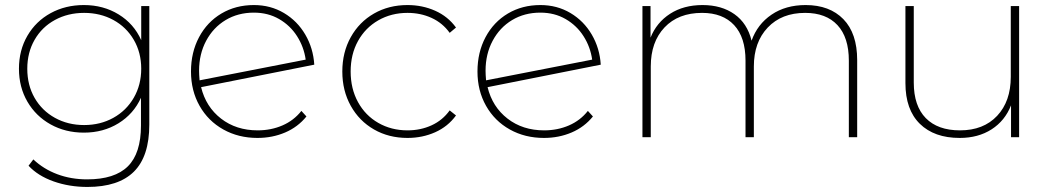

<svg xmlns="http://www.w3.org/2000/svg" viewBox="-20 -543 4167 760"><path d="M571 -519V-50Q571 76 510 136.5Q449 197 326 197Q254 197 192 175Q130 153 93 113L112 88Q152 126 206.5 146.5Q261 167 325 167Q434 167 486 115.5Q538 64 538 -46V-156Q509 -92 449 -55Q389 -18 312 -18Q239 -18 180.5 -50.5Q122 -83 88.5 -140.5Q55 -198 55 -271Q55 -344 88.5 -401.5Q122 -459 180.5 -491Q239 -523 312 -523Q389 -523 449.5 -486Q510 -449 539 -384V-519ZM539 -271Q539 -335 509.5 -385.5Q480 -436 428.5 -464Q377 -492 313 -492Q249 -492 197.5 -464Q146 -436 117 -385.5Q88 -335 88 -271Q88 -206 117 -155.5Q146 -105 197.5 -76.5Q249 -48 313 -48Q377 -48 428.5 -76.5Q480 -105 509.5 -156Q539 -207 539 -271Z M1173 -104 1193 -82Q1159 -40 1108.5 -18.5Q1058 3 999 3Q924 3 864 -30.5Q804 -64 770 -124Q736 -184 736 -260Q736 -336 768 -396Q800 -456 856.5 -489.5Q913 -523 985 -523Q1051 -523 1104 -491.5Q1157 -460 1188.5 -406Q1220 -352 1224 -287L776 -198Q795 -120 855 -73.5Q915 -27 1000 -27Q1053 -27 1098 -46.5Q1143 -66 1173 -104ZM768 -263Q768 -249 770 -225L1190 -307Q1183 -357 1156 -399.5Q1129 -442 1085 -467.5Q1041 -493 985 -493Q922 -493 873 -463.5Q824 -434 796 -381.5Q768 -329 768 -263Z M1335 -260Q1335 -336 1368.5 -396Q1402 -456 1460.5 -489.5Q1519 -523 1593 -523Q1652 -523 1702.5 -500.5Q1753 -478 1785 -434L1760 -413Q1732 -452 1688.5 -472Q1645 -492 1593 -492Q1529 -492 1477.5 -462.5Q1426 -433 1397 -380.5Q1368 -328 1368 -260Q1368 -192 1397 -139Q1426 -86 1477.5 -56.5Q1529 -27 1593 -27Q1645 -27 1688.5 -47Q1732 -67 1760 -106L1785 -86Q1753 -42 1702.5 -19.5Q1652 3 1593 3Q1519 3 1460.5 -30.5Q1402 -64 1368.5 -124Q1335 -184 1335 -260Z M2307 -104 2327 -82Q2293 -40 2242.5 -18.5Q2192 3 2133 3Q2058 3 1998 -30.5Q1938 -64 1904 -124Q1870 -184 1870 -260Q1870 -336 1902 -396Q1934 -456 1990.5 -489.5Q2047 -523 2119 -523Q2185 -523 2238 -491.5Q2291 -460 2322.5 -406Q2354 -352 2358 -287L1910 -198Q1929 -120 1989 -73.5Q2049 -27 2134 -27Q2187 -27 2232 -46.5Q2277 -66 2307 -104ZM1902 -263Q1902 -249 1904 -225L2324 -307Q2317 -357 2290 -399.5Q2263 -442 2219 -467.5Q2175 -493 2119 -493Q2056 -493 2007 -463.5Q1958 -434 1930 -381.5Q1902 -329 1902 -263Z M3373 -305V0H3340V-303Q3340 -395 3295 -443.5Q3250 -492 3167 -492Q3074 -492 3019 -434Q2964 -376 2964 -280V0H2931V-303Q2931 -395 2886 -443.5Q2841 -492 2759 -492Q2665 -492 2610.5 -434.5Q2556 -377 2556 -280V0H2523V-519H2555V-394Q2579 -454 2632.5 -488.5Q2686 -523 2761 -523Q2836 -523 2887 -487Q2938 -451 2955 -382Q2978 -447 3034 -485Q3090 -523 3169 -523Q3264 -523 3318.5 -467Q3373 -411 3373 -305Z M4014 -519V0H3982V-126Q3958 -65 3905 -31Q3852 3 3779 3Q3678 3 3621 -53Q3564 -109 3564 -214V-519H3597V-216Q3597 -124 3644.5 -75.5Q3692 -27 3780 -27Q3873 -27 3927 -84.5Q3981 -142 3981 -239V-519Z"/></svg>

Font: Montserrat Alternates ExLight
Style: Regular
Weight: 275
Designer: Julieta Ulanovsky
Foundry: Julieta Ulanovsky
Version: Version 7.200